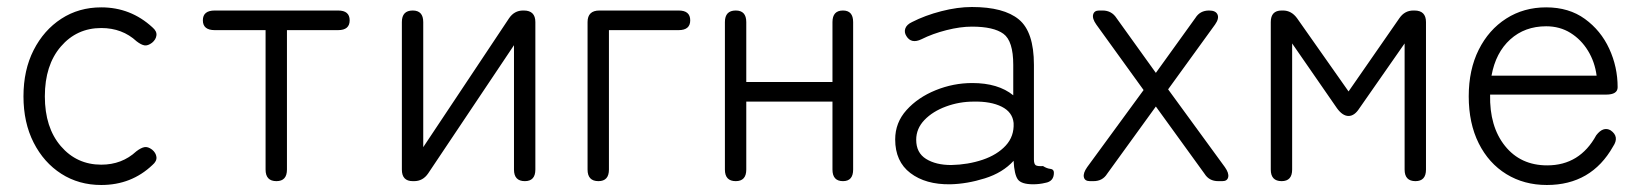

<svg xmlns="http://www.w3.org/2000/svg" viewBox="-20 -517 4689 548"><path d="M269 11Q205 11 155 -21Q105 -53 76 -110Q47 -167 47 -242Q47 -317 76 -374Q105 -431 155 -463.5Q205 -496 269 -496Q353 -496 415 -439Q428 -428 426.5 -416Q425 -404 414 -395Q402 -386 392.5 -387.5Q383 -389 370 -399Q329 -437 269 -437Q199 -437 153.5 -384Q108 -331 108 -242Q108 -153 153.5 -100Q199 -47 269 -47Q328 -47 369 -85Q382 -95 392 -97Q402 -99 414 -90Q425 -81 426.5 -69Q428 -57 415 -46Q355 11 269 11Z M769 0Q738 0 738 -33V-431H593Q559 -431 559 -459Q559 -487 593 -487H945Q978 -487 978 -459Q978 -431 945 -431H799V-33Q799 0 769 0Z M1158 0Q1127 0 1127 -33V-454Q1127 -487 1158 -487Q1188 -487 1188 -454V-97L1433 -465Q1448 -487 1473 -487H1475Q1508 -487 1508 -454V-33Q1508 0 1478 0Q1447 0 1447 -33V-388L1202 -22Q1187 0 1162 0Z M1688 0Q1657 0 1657 -33V-454Q1657 -487 1691 -487H1917Q1950 -487 1950 -459Q1950 -431 1917 -431H1718V-33Q1718 0 1688 0Z M2080 0Q2049 0 2049 -33V-454Q2049 -487 2080 -487Q2110 -487 2110 -454V-283H2356V-454Q2356 -487 2386 -487Q2415 -487 2415 -454V-33Q2415 0 2386 0Q2356 0 2356 -33V-227H2110V-33Q2110 0 2080 0Z M2692 9Q2622 10 2578.5 -23Q2535 -56 2535 -119Q2535 -167 2567.5 -203Q2600 -239 2650.5 -259.5Q2701 -280 2755 -280Q2829 -280 2872 -245V-332Q2872 -400 2844 -420.5Q2816 -441 2754 -441Q2721 -441 2681.5 -431Q2642 -421 2610 -405Q2581 -391 2567 -414Q2560 -425 2564 -436Q2568 -447 2583 -454Q2620 -473 2666.5 -485Q2713 -497 2754 -497Q2845 -497 2888 -461.5Q2931 -426 2931 -332V-62Q2931 -49 2936 -45.5Q2941 -42 2957 -43Q2968 -36 2978 -35Q2988 -34 2988 -24Q2988 1 2963 5Q2955 7 2946 8Q2937 9 2929 9Q2895 9 2885 -5Q2875 -19 2873 -58Q2842 -24 2791 -8Q2740 8 2692 9ZM2695 -46Q2743 -47 2784.5 -61Q2826 -75 2850.5 -101.5Q2875 -128 2873 -166Q2870 -197 2839 -212.5Q2808 -228 2759 -227Q2718 -227 2680 -213Q2642 -199 2618.5 -174.5Q2595 -150 2595 -118Q2595 -81 2623 -63.5Q2651 -46 2695 -46Z M3091 0Q3076 0 3073.5 -11.5Q3071 -23 3083 -40L3244 -260L3109 -447Q3097 -464 3100 -475.5Q3103 -487 3117 -487H3127Q3153 -487 3167 -465L3279 -309L3392 -466Q3405 -487 3431 -487Q3450 -487 3455 -475.5Q3460 -464 3448 -447L3314 -262L3476 -40Q3488 -23 3485.5 -11.5Q3483 0 3469 0H3457Q3431 0 3418 -21L3279 -213L3140 -21Q3127 0 3101 0Z M3638 0Q3607 0 3607 -33V-454Q3607 -487 3638 -487H3642Q3666 -487 3682 -465L3829 -256L3974 -465Q3989 -487 4014 -487H4017Q4050 -487 4050 -454V-33Q4050 0 4020 0Q3989 0 3989 -33V-393L3860 -208Q3846 -186 3829 -186Q3812 -186 3796 -208L3668 -393V-33Q3668 0 3638 0Z M4395 11Q4330 11 4279.5 -20Q4229 -51 4200.5 -108Q4172 -165 4172 -242Q4172 -318 4200.5 -375Q4229 -432 4279 -464Q4329 -496 4393 -496Q4458 -496 4503.5 -463Q4549 -430 4573 -378Q4597 -326 4597 -268Q4597 -247 4564 -247H4233Q4231 -156 4275.5 -100.5Q4320 -45 4396 -45Q4489 -45 4536 -131Q4556 -157 4577 -145Q4603 -127 4584 -99Q4522 11 4395 11ZM4237 -301H4537Q4532 -340 4512.5 -372Q4493 -404 4462.5 -423Q4432 -442 4393 -442Q4332 -442 4290.5 -404.5Q4249 -367 4237 -301Z"/></svg>

Font: Zen Maru Gothic
Style: Regular
Weight: 400
Designer: Yoshimichi Ohira
Foundry: Positype
Version: Version 1.002